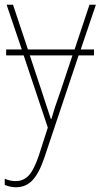

<svg xmlns="http://www.w3.org/2000/svg" viewBox="-20 -548 427 811"><path d="M377 -339V-314H312L167 119Q145 184 117 213.5Q89 243 47 243Q24 243 0 233V207Q12 212 23 214.5Q34 217 47 217Q78 217 100.5 194Q123 171 144 109L182 -9L80 -314H6V-339H72L8 -528H35L98 -339H295L358 -528H385L321 -339ZM195 -45H197Q210 -92 234 -158L286 -314H106L157 -160Q173 -112 181 -87Q189 -62 195 -45Z"/></svg>

Font: Noto Sans SemiCondensed Thin
Style: Regular
Weight: 100
Width: 4
Designer: Monotype Design Team
Foundry: Monotype Imaging Inc.
Version: Version 2.013; ttfautohint (v1.8.4.7-5d5b)